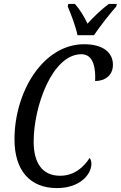

<svg xmlns="http://www.w3.org/2000/svg" viewBox="-20 -951 617 981"><path d="M376 -771H460C493 -820 541 -880 574 -918L577 -931H536C503 -907 459 -866 427 -830C411 -866 385 -906 363 -931H329L326 -918C342 -880 366 -820 376 -771ZM271 10C390 10 447 -61 447 -114C447 -127 443 -138 438 -144C409 -99 361 -53 287 -53C198 -53 152 -116 152 -227C152 -408 247 -674 396 -674C462 -674 469 -593 466 -537C519 -537 557 -568 557 -620C557 -683 506 -725 410 -725C200 -725 54 -482 54 -239C54 -80 133 10 271 10Z"/></svg>

Font: Noto Serif ExtraCondensed
Style: Italic
Weight: 400
Width: 2
Italic angle: -12°
Designer: Monotype Design Team
Foundry: Monotype Imaging Inc.
Version: Version 2.014